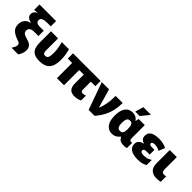

<svg xmlns="http://www.w3.org/2000/svg" viewBox="230 -2121 3667 3667"><g transform="rotate(45 2064.0 -287.0)"><path d="M271 202Q296 163 308 136Q320 109 320 89Q320 69 315 56.5Q310 44 292.5 34Q275 24 238 12Q144 -20 93 -68.5Q42 -117 42 -203Q42 -272 79 -324Q116 -376 199 -395V-399Q132 -410 102.5 -440Q73 -470 73 -515Q73 -550 97 -580.5Q121 -611 177 -623Q156 -621 137 -619Q118 -617 85 -617H64V-760H512V-617H432Q382 -617 344 -611Q306 -605 284.5 -587Q263 -569 263 -534Q263 -503 287.5 -483Q312 -463 378 -463H476V-320H379Q319 -320 288.5 -307.5Q258 -295 247 -274.5Q236 -254 236 -230Q236 -185 265.5 -163Q295 -141 370 -121Q448 -100 478.5 -60.5Q509 -21 509 29Q509 72 493.5 118Q478 164 451 202Z M828 8Q729 8 675.5 -24Q622 -56 602 -113Q582 -170 582 -243V-553H773V-233Q773 -185 786 -163.5Q799 -142 832 -142Q862 -142 879.5 -156Q897 -170 904.5 -205Q912 -240 912 -302Q912 -364 902.5 -423.5Q893 -483 874 -553H1067Q1086 -483 1094.5 -424.5Q1103 -366 1103 -298Q1103 -140 1035.5 -66Q968 8 828 8Z M1774 10Q1686 10 1647.5 -37Q1609 -84 1609 -172V-411H1486V0H1295V-411H1177V-553H1922V-411H1800V-193Q1800 -165 1813.5 -152.5Q1827 -140 1846 -140Q1863 -140 1884.5 -145Q1906 -150 1922 -157V-26Q1899 -12 1858.5 -1Q1818 10 1774 10Z M2152 0 1953 -553H2149L2239 -241Q2243 -228 2248 -208.5Q2253 -189 2256 -172H2261Q2280 -216 2294.5 -267Q2309 -318 2318 -387Q2327 -456 2327 -553H2518Q2518 -449 2498 -356Q2478 -263 2433 -176Q2388 -89 2312 0Z M2779 10Q2690 10 2635 -62.5Q2580 -135 2580 -274Q2580 -417 2633.5 -489Q2687 -561 2780 -561Q2823 -561 2851 -550.5Q2879 -540 2898 -523Q2917 -506 2932 -485H2936L2950 -553H3115V-199Q3115 -164 3127 -152Q3139 -140 3155 -140Q3162 -140 3171 -142Q3180 -144 3184 -145V-3Q3179 0 3165 3Q3151 6 3135 8Q3119 10 3108 10Q3049 10 3014 -8Q2979 -26 2956 -72H2944Q2922 -38 2879 -14Q2836 10 2779 10ZM2854 -138Q2902 -138 2920.5 -166.5Q2939 -195 2939 -260V-275Q2939 -341 2922 -378Q2905 -415 2854 -415Q2810 -415 2792 -378Q2774 -341 2774 -273Q2774 -203 2794 -170.5Q2814 -138 2854 -138ZM2807 -606V-620L2854 -776H3053V-766L2924 -606Z M3482 10Q3356 10 3291.5 -33.5Q3227 -77 3227 -157Q3227 -214 3264 -247Q3301 -280 3351 -287V-292Q3309 -304 3283.5 -333.5Q3258 -363 3258 -409Q3258 -469 3290.5 -502.5Q3323 -536 3376 -549.5Q3429 -563 3488 -563Q3552 -563 3604 -551.5Q3656 -540 3699 -517L3649 -391Q3585 -428 3513 -428Q3442 -428 3442 -390Q3442 -349 3514 -349H3580V-221H3503Q3455 -221 3438 -209.5Q3421 -198 3421 -175Q3421 -153 3441 -140Q3461 -127 3511 -127Q3575 -127 3611.5 -142Q3648 -157 3680 -176V-39Q3641 -14 3594 -2Q3547 10 3482 10Z M3994 10Q3918 10 3873 -18Q3828 -46 3808.5 -90.5Q3789 -135 3789 -185V-553H3980V-225Q3980 -175 3997.5 -158.5Q4015 -142 4038 -142Q4055 -142 4068 -144.5Q4081 -147 4097 -151V-2Q4078 3 4047.5 6.5Q4017 10 3994 10Z"/></g></svg>

Font: Noto Sans Black
Style: Regular
Weight: 900
Designer: Monotype Design Team
Foundry: Monotype Imaging Inc.
Version: Version 2.007